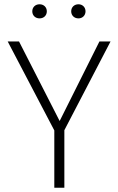

<svg xmlns="http://www.w3.org/2000/svg" viewBox="-20 -878 553 898"><path d="M165 -858C145 -858 131 -844 131 -825C131 -806 145 -792 165 -792C185 -792 199 -806 199 -825C199 -844 185 -858 165 -858ZM347 -858C327 -858 313 -844 313 -825C313 -806 327 -792 347 -792C366 -792 380 -806 380 -825C380 -844 366 -858 347 -858ZM497 -684H445L259 -312L69 -684H16L234 -268V0H281V-269Z"/></svg>

Font: Fira Sans ExtraLight
Style: Regular
Weight: 200
Designer: bBox Type GmbH & Carrois Corporate GbR & Edenspiekermann AG
Foundry: bBox Type GmbH & Carrois Corporate GbR & Edenspiekermann AG
Version: Version 4.300;PS 004.300;hotconv 1.0.88;makeotf.lib2.5.64775